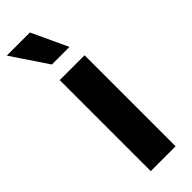

<svg xmlns="http://www.w3.org/2000/svg" viewBox="-280 -774 791 791"><g transform="rotate(-45 115.5 -378.0)"><path d="M56.6 -530.3H201.2V0H56.6ZM-26.4 -755.9H108.4L181.6 -598.6H79.1Z"/></g></svg>

Font: WEMIX Pretendard
Style: Bold
Weight: 700
Designer: Base glyphs from Inter by Rasmus Andersson; Hangeul glyphs from Noto Sans CJK(Source Han Sans) by Jang Soo-young and Kan
Foundry: Kil Hyung-jin
Version: Version 1.000